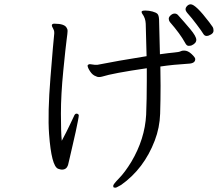

<svg xmlns="http://www.w3.org/2000/svg" viewBox="-20 -809 1040 892"><path d="M338 -281Q346 -278 346 -273Q346 -268 342 -247Q338 -226 331.5 -196Q325 -166 317.5 -134.5Q310 -103 304.5 -78Q299 -53 296 -42Q289 -21 268 -21Q263 -21 258.5 -22.5Q254 -24 250 -25Q219 -37 208 -186Q201 -282 214.5 -450Q228 -618 232 -653V-658Q232 -668 226.5 -677Q221 -686 221 -690V-693Q223 -699 232 -699Q281 -699 290 -679Q294 -674 294 -665.5Q294 -657 289.5 -624Q285 -591 274 -480Q263 -369 263 -281Q263 -193 267 -155Q289 -196 304.5 -229Q320 -262 323 -268Q328 -281 335 -281ZM870 -598Q865 -596 856 -596Q847 -596 840 -610Q817 -652 769 -707Q764 -714 764 -722Q764 -730 773 -738Q782 -746 791 -746Q800 -746 806 -740Q836 -707 864 -673.5Q892 -640 892 -624Q892 -608 870 -598ZM661 -548Q658 -673 657 -699Q656 -725 641 -745Q638 -749 638 -753V-755Q639 -760 655.5 -760Q672 -760 688.5 -755.5Q705 -751 711.5 -744.5Q718 -738 719 -718L723 -557Q766 -563 789 -565Q812 -567 818.5 -570.5Q825 -574 834 -574H836Q853 -574 870 -558Q887 -542 887 -535V-534Q887 -514 854 -513Q786 -509 725 -500L726 -410Q726 -346 724 -281Q722 -216 699 -156Q649 -25 543 50Q533 55 526.5 59Q520 63 516 63Q512 63 509 62Q506 61 506 54Q506 47 533 19.5Q560 -8 590 -57Q653 -163 659 -276Q662 -347 662 -434V-492Q504 -469 454 -453Q447 -451 439.5 -451Q432 -451 425 -455Q410 -460 398.5 -477.5Q387 -495 387 -504Q387 -509 397 -511L420 -508H433Q523 -526 661 -548ZM866 -789Q889 -789 952 -706Q965 -689 968.5 -683Q972 -677 972 -666.5Q972 -656 960.5 -649Q949 -642 939.5 -642Q930 -642 924 -652.5Q918 -663 893.5 -695.5Q869 -728 855.5 -742.5Q842 -757 842 -765.5Q842 -774 849.5 -781.5Q857 -789 866 -789Z"/></svg>

Font: LXGW Bright GB
Style: Regular
Weight: 400
Designer: Christian Thalmann (Catharsis Fonts)
Foundry: LXGW / Christian Thalmann (Catharsis Fonts) / Fontworks Inc.
Version: Version 5.510